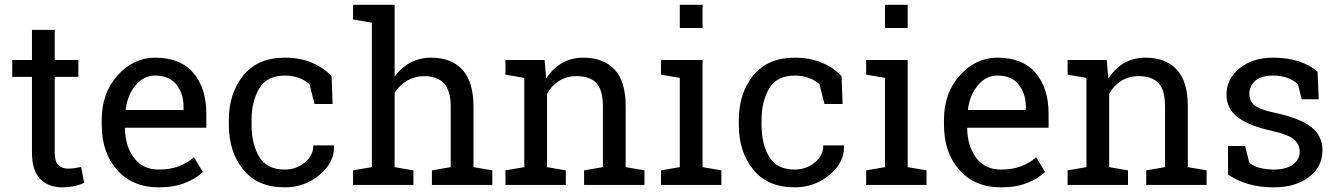

<svg xmlns="http://www.w3.org/2000/svg" viewBox="-20 -782 5659 812"><path d="M211.4 -655.8V-528.3H311.5V-457H211.4V-136.2Q211.4 -99.1 226.8 -84Q242.2 -68.8 267.6 -68.8Q280.3 -68.8 296.1 -71Q312 -73.2 322.8 -75.7L335.9 -9.8Q322.3 -1 295.9 4.6Q269.5 10.3 243.2 10.3Q184.6 10.3 149.9 -25.1Q115.2 -60.5 115.2 -136.2V-457H31.7V-528.3H115.2V-655.8Z M650.9 10.3Q540.5 10.3 475.3 -63.2Q410.2 -136.7 410.2 -253.9V-275.4Q410.2 -388.2 477.3 -463.1Q544.4 -538.1 636.2 -538.1Q742.7 -538.1 797.6 -473.6Q852.5 -409.2 852.5 -301.8V-241.7H509.8L508.3 -239.3Q509.8 -163.1 546.9 -114Q584 -64.9 650.9 -64.9Q699.7 -64.9 736.6 -78.9Q773.4 -92.8 800.3 -117.2L837.9 -54.7Q809.6 -27.3 762.9 -8.5Q716.3 10.3 650.9 10.3ZM636.2 -462.4Q587.9 -462.4 553.7 -421.6Q519.5 -380.9 511.7 -319.3L512.7 -316.9H756.3V-329.6Q756.3 -386.2 726.1 -424.3Q695.8 -462.4 636.2 -462.4Z M1184.6 -64.9Q1232.4 -64.9 1268.8 -94.5Q1305.2 -124 1305.2 -167H1391.6L1392.6 -164.1Q1395 -95.7 1331.8 -42.7Q1268.6 10.3 1184.6 10.3Q1069.3 10.3 1008.5 -64.9Q947.8 -140.1 947.8 -253.9V-274.4Q947.8 -387.2 1008.8 -462.6Q1069.8 -538.1 1184.6 -538.1Q1248 -538.1 1298.6 -517.1Q1349.1 -496.1 1382.3 -459.5L1386.7 -342.3H1310.1L1289.1 -425.3Q1272 -441.9 1245.1 -452.1Q1218.3 -462.4 1184.6 -462.4Q1108.9 -462.4 1076.4 -408Q1043.9 -353.5 1043.9 -274.4V-253.9Q1043.9 -172.9 1076.2 -118.9Q1108.4 -64.9 1184.6 -64.9Z M1473.1 -61.5 1552.7 -75.2V-686L1473.1 -699.7V-761.7H1648.9V-458Q1676.3 -496.1 1715.8 -517.1Q1755.4 -538.1 1803.7 -538.1Q1888.7 -538.1 1935.5 -487.3Q1982.4 -436.5 1982.4 -331.1V-75.2L2062 -61.5V0H1806.6V-61.5L1886.2 -75.2V-332Q1886.2 -397.5 1858.2 -428.7Q1830.1 -460 1774.4 -460Q1734.9 -460 1702.4 -441.2Q1669.9 -422.4 1648.9 -390.1V-75.2L1728.5 -61.5V0H1473.1Z M2117.7 -61.5 2197.3 -75.2V-452.6L2117.7 -466.3V-528.3H2283.2L2290 -449.7Q2316.4 -491.7 2356.2 -514.9Q2396 -538.1 2446.8 -538.1Q2532.2 -538.1 2579.1 -488Q2626 -438 2626 -333.5V-75.2L2705.6 -61.5V0H2450.2V-61.5L2529.8 -75.2V-331.5Q2529.8 -401.4 2502.2 -430.7Q2474.6 -460 2418 -460Q2376.5 -460 2344.5 -439.9Q2312.5 -419.9 2293.5 -385.3V-75.2L2373 -61.5V0H2117.7Z M2775.4 -61.5 2855 -75.2V-452.6L2775.4 -466.3V-528.3H2951.2V-75.2L3030.8 -61.5V0H2775.4ZM2951.2 -663.6H2855V-761.7H2951.2Z M3341.3 -64.9Q3389.2 -64.9 3425.5 -94.5Q3461.9 -124 3461.9 -167H3548.3L3549.3 -164.1Q3551.8 -95.7 3488.5 -42.7Q3425.3 10.3 3341.3 10.3Q3226.1 10.3 3165.3 -64.9Q3104.5 -140.1 3104.5 -253.9V-274.4Q3104.5 -387.2 3165.5 -462.6Q3226.6 -538.1 3341.3 -538.1Q3404.8 -538.1 3455.3 -517.1Q3505.9 -496.1 3539.1 -459.5L3543.5 -342.3H3466.8L3445.8 -425.3Q3428.7 -441.9 3401.9 -452.1Q3375 -462.4 3341.3 -462.4Q3265.6 -462.4 3233.2 -408Q3200.7 -353.5 3200.7 -274.4V-253.9Q3200.7 -172.9 3232.9 -118.9Q3265.1 -64.9 3341.3 -64.9Z M3643.1 -61.5 3722.7 -75.2V-452.6L3643.1 -466.3V-528.3H3818.8V-75.2L3898.4 -61.5V0H3643.1ZM3818.8 -663.6H3722.7V-761.7H3818.8Z M4212.9 10.3Q4102.5 10.3 4037.4 -63.2Q3972.2 -136.7 3972.2 -253.9V-275.4Q3972.2 -388.2 4039.3 -463.1Q4106.4 -538.1 4198.2 -538.1Q4304.7 -538.1 4359.6 -473.6Q4414.6 -409.2 4414.6 -301.8V-241.7H4071.8L4070.3 -239.3Q4071.8 -163.1 4108.9 -114Q4146 -64.9 4212.9 -64.9Q4261.7 -64.9 4298.6 -78.9Q4335.4 -92.8 4362.3 -117.2L4399.9 -54.7Q4371.6 -27.3 4325 -8.5Q4278.3 10.3 4212.9 10.3ZM4198.2 -462.4Q4149.9 -462.4 4115.7 -421.6Q4081.5 -380.9 4073.7 -319.3L4074.7 -316.9H4318.4V-329.6Q4318.4 -386.2 4288.1 -424.3Q4257.8 -462.4 4198.2 -462.4Z M4495.1 -61.5 4574.7 -75.2V-452.6L4495.1 -466.3V-528.3H4660.6L4667.5 -449.7Q4693.8 -491.7 4733.6 -514.9Q4773.4 -538.1 4824.2 -538.1Q4909.7 -538.1 4956.5 -488Q5003.4 -438 5003.4 -333.5V-75.2L5083 -61.5V0H4827.6V-61.5L4907.2 -75.2V-331.5Q4907.2 -401.4 4879.6 -430.7Q4852.1 -460 4795.4 -460Q4753.9 -460 4721.9 -439.9Q4689.9 -419.9 4670.9 -385.3V-75.2L4750.5 -61.5V0H4495.1Z M5557.1 -362.3H5484.9L5469.2 -425.8Q5451.7 -442.4 5425 -452.4Q5398.4 -462.4 5364.7 -462.4Q5313.5 -462.4 5288.6 -439.9Q5263.7 -417.5 5263.7 -385.7Q5263.7 -354.5 5285.6 -336.4Q5307.6 -318.4 5375 -304.2Q5475.1 -282.7 5523.9 -245.8Q5572.8 -209 5572.8 -147Q5572.8 -76.7 5515.9 -33.2Q5459 10.3 5367.2 10.3Q5307.1 10.3 5259.3 -3.7Q5211.4 -17.6 5173.8 -43.9L5173.3 -164.6H5245.6L5263.7 -93.8Q5280.3 -78.6 5308.8 -71.8Q5337.4 -64.9 5367.2 -64.9Q5418.5 -64.9 5447.5 -85.7Q5476.6 -106.4 5476.6 -140.1Q5476.6 -171.9 5452.4 -192.4Q5428.2 -212.9 5360.8 -228Q5264.6 -249 5215.8 -285.2Q5167 -321.3 5167 -382.8Q5167 -447.3 5221.9 -492.7Q5276.9 -538.1 5364.7 -538.1Q5424.8 -538.1 5472.7 -522.5Q5520.5 -506.8 5552.2 -479Z"/></svg>

Font: TypoPRO Roboto Slab
Style: Regular
Weight: 400
Designer: Google
Version: Version 1.100263; 2013; ttfautohint (v0.94.20-1c74) -l 8 -r 